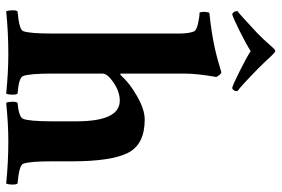

<svg xmlns="http://www.w3.org/2000/svg" viewBox="-162 -728 894 609"><g transform="rotate(90 284.5 -423.0)"><path d="M258.8 -712.9Q249 -714.8 206.1 -736.3Q163.1 -757.8 141.6 -771.5Q120.1 -757.8 78.1 -736.8Q36.1 -715.8 24.4 -712.9Q14.6 -717.8 14.6 -729.5Q25.4 -737.3 85 -793Q97.7 -804.7 128.9 -839.8Q136.7 -849.6 141.6 -849.6Q144.5 -849.6 154.3 -839.8Q177.7 -814.5 195.3 -796.9Q250 -743.2 268.6 -729.5Q268.6 -715.8 258.8 -712.9ZM358.4 -435.5Q437.5 -435.5 464.4 -382.3Q491.2 -329.1 491.2 -205.1V-141.6Q491.2 -69.3 499 -49.8Q503.9 -37.1 561.5 -32.2Q565.4 -27.3 564.9 -14.2Q564.5 -1 561.5 3.9Q495.1 -2.9 427.7 -2.9Q372.1 -2.9 305.7 3.9Q302.7 -1 302.2 -14.2Q301.8 -27.3 305.7 -32.2Q350.6 -36.1 356.4 -49.8Q364.3 -69.3 364.3 -141.6V-218.8Q364.3 -356.4 298.8 -356.4Q270.5 -356.4 241.7 -336.9Q212.9 -317.4 212.9 -301.8V-141.6Q212.9 -69.3 220.7 -49.8Q225.6 -36.1 276.4 -32.2Q280.3 -27.3 279.8 -14.2Q279.3 -1 276.4 3.9Q210 -2.9 149.4 -2.9Q82 -2.9 15.6 3.9Q12.7 -1 12.2 -14.2Q11.7 -27.3 15.6 -32.2Q73.2 -37.1 78.1 -49.8Q85.9 -69.3 85.9 -141.6V-544.9Q85.9 -575.2 79.1 -591.8Q76.2 -599.6 54.7 -604.5Q33.2 -609.4 20.5 -609.4Q18.6 -609.4 17.6 -616.2Q16.6 -623 17.6 -630.9Q18.6 -638.7 20.5 -640.6Q50.8 -643.6 81.5 -648.4Q112.3 -653.3 133.8 -658.2Q155.3 -663.1 172.4 -668Q189.5 -672.9 199.2 -675.8L209 -678.7Q212.9 -677.7 217.8 -671.9Q222.7 -666 223.6 -662.1Q212.9 -601.6 212.9 -562.5V-363.3Q212.9 -358.4 213.9 -357.4Q215.8 -357.4 220.7 -362.3Q243.2 -387.7 285.2 -411.6Q327.1 -435.5 358.4 -435.5Z"/></g></svg>

Font: Crimson
Style: Bold
Weight: 700
Version: Version 0.8 ; ttfautohint (v1.00) -l 8 -r 50 -G 200 -x 14 -D